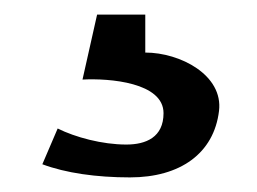

<svg xmlns="http://www.w3.org/2000/svg" viewBox="-20 -19 352 263"><path d="M38 206C70 218 112 224 158 224C227 224 273 191 280 133C286 84 227 53 179 53V1H113L93 90C130 88 204 94 204 136C204 169 180 179 153 179C120 179 83 169 59 157Z"/></svg>

Font: Charger Sport
Style: DfExt
Weight: 400
Designer: Jasper
Foundry: Cannot Into Space Fonts
Version: Version 1.1